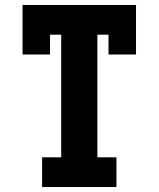

<svg xmlns="http://www.w3.org/2000/svg" viewBox="-20 -755 640 775"><path d="M150 0V-120H227V-615H182V-535H71V-735H529V-535H418V-615H373V-120H450V0Z"/></svg>

Font: Iosevka Slab Heavy Extended
Style: Regular
Weight: 900
Width: 7
Monospace: yes
Designer: Belleve Invis
Foundry: Belleve Invis
Version: Version 11.1.0; ttfautohint (v1.8.3)